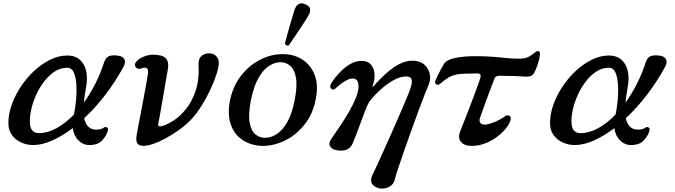

<svg xmlns="http://www.w3.org/2000/svg" viewBox="-20 -858 4025 1145"><path d="M178 7Q140 7 106 -8.5Q72 -24 51 -53Q30 -82 30 -124Q30 -177 50 -233.5Q70 -290 105 -342.5Q140 -395 185 -436.5Q230 -478 280.5 -502.5Q331 -527 382 -527Q447 -527 478 -475Q509 -423 493 -337Q489 -312 485.5 -289.5Q482 -267 480 -246Q517 -297 548 -358Q579 -419 601 -487Q612 -519 636 -525Q660 -531 690 -525Q713 -521 722 -504Q731 -487 716 -459Q670 -374 610 -295Q550 -216 482 -153Q497 -85 553 -85Q570 -85 581.5 -88.5Q593 -92 601 -98Q608 -103 617.5 -98Q627 -93 623 -79Q615 -48 589 -20.5Q563 7 513 7Q476 7 448 -20.5Q420 -48 414 -94Q353 -48 292.5 -20.5Q232 7 178 7ZM213 -64Q263 -64 317 -93.5Q371 -123 421 -175Q429 -212 433.5 -259.5Q438 -307 435.5 -351.5Q433 -396 420.5 -425Q408 -454 381 -454Q342 -454 308 -432.5Q274 -411 246.5 -376Q219 -341 199 -299Q179 -257 168.5 -214.5Q158 -172 158 -137Q158 -97 172 -80.5Q186 -64 213 -64Z M871 7Q828 18 807.5 5Q787 -8 795 -53Q797 -66 804 -102Q811 -138 820 -185.5Q829 -233 838 -280.5Q847 -328 853.5 -365Q860 -402 862 -416Q867 -445 854.5 -451.5Q842 -458 822 -450Q802 -442 790 -457Q778 -472 791 -488Q806 -508 836.5 -520Q867 -532 891 -532Q947 -532 968 -511Q989 -490 981 -445Q980 -438 975.5 -413Q971 -388 965 -353Q959 -318 952.5 -280Q946 -242 940 -207.5Q934 -173 929.5 -149.5Q925 -126 924 -121Q921 -109 927.5 -105.5Q934 -102 946 -106Q975 -114 1014 -138.5Q1053 -163 1089 -207.5Q1125 -252 1147 -318Q1169 -384 1164 -473Q1163 -507 1181 -523.5Q1199 -540 1226 -540Q1254 -540 1269.5 -523Q1285 -506 1285 -486Q1285 -459 1271.5 -416.5Q1258 -374 1235 -325Q1212 -276 1184 -230.5Q1156 -185 1127 -153Q1094 -116 1047.5 -83Q1001 -50 954 -26Q907 -2 871 7Z M1554 12Q1487 13 1434.5 -18Q1382 -49 1358.5 -109.5Q1335 -170 1351 -256Q1368 -342 1415.5 -404Q1463 -466 1527.5 -500Q1592 -534 1659 -535Q1727 -537 1779 -505.5Q1831 -474 1855.5 -413.5Q1880 -353 1863 -267Q1847 -181 1799 -119Q1751 -57 1686.5 -23.5Q1622 10 1554 12ZM1563 -36Q1597 -37 1631 -59Q1665 -81 1693.5 -130.5Q1722 -180 1738 -264Q1754 -348 1744.5 -397Q1735 -446 1709 -467Q1683 -488 1650 -487Q1617 -486 1583 -464Q1549 -442 1521 -392.5Q1493 -343 1476 -259Q1460 -175 1469 -126Q1478 -77 1504 -56Q1530 -35 1563 -36ZM1702.2 -587Q1695.6 -584.4 1688.2 -588.2Q1680.8 -592 1678.7 -597.7Q1679.8 -601.8 1685.3 -622.3Q1690.8 -642.8 1698.9 -671.7Q1707 -700.6 1715.6 -729.8Q1724.1 -759 1731 -782.1Q1737.9 -805.1 1742 -812.1Q1749.1 -827.7 1765 -835.2Q1780.9 -842.6 1802.2 -831.8Q1826.6 -821.6 1828.9 -805.6Q1831.2 -789.6 1824 -774Q1820.5 -766.1 1807.8 -746.1Q1795.1 -726.1 1778.3 -700.2Q1761.5 -674.3 1744.6 -649.6Q1727.7 -624.8 1715.7 -607.5Q1703.8 -590.2 1702.2 -587Z M2231 262Q2173 239 2203 181Q2212 164 2230 124.5Q2248 85 2271.5 32.5Q2295 -20 2320.5 -77Q2346 -134 2368.5 -186.5Q2391 -239 2407.5 -278.5Q2424 -318 2429 -335Q2441 -373 2433.5 -387.5Q2426 -402 2403 -402Q2366 -402 2325.5 -379Q2285 -356 2250 -324Q2215 -292 2192 -264Q2186 -257 2179 -245Q2172 -233 2168 -224Q2162 -211 2151.5 -182Q2141 -153 2128 -118.5Q2115 -84 2103 -52Q2091 -20 2083 -2Q2058 54 1979 36Q1958 31 1948.5 14Q1939 -3 1953 -26Q1959 -35 1977 -61Q1995 -87 2019 -123Q2043 -159 2065.5 -199Q2088 -239 2103 -276.5Q2118 -314 2118 -343Q2118 -390 2082 -390Q2067 -390 2046 -379Q2025 -368 2007 -353.5Q1989 -339 1980 -330Q1972 -322 1963 -324.5Q1954 -327 1950.5 -337Q1947 -347 1954 -359Q1962 -373 1979.5 -395.5Q1997 -418 2021.5 -441Q2046 -464 2075.5 -479.5Q2105 -495 2137 -495Q2173 -495 2192 -473Q2211 -451 2213.5 -417Q2216 -383 2202 -346Q2201 -342 2202.5 -340.5Q2204 -339 2207 -343Q2222 -361 2247 -386.5Q2272 -412 2303 -437.5Q2334 -463 2369 -479.5Q2404 -496 2440 -496Q2484 -496 2510 -473Q2536 -450 2543 -416.5Q2550 -383 2536 -352Q2528 -333 2511 -290Q2494 -247 2473 -190Q2452 -133 2430 -71.5Q2408 -10 2388 47.5Q2368 105 2353.5 148.5Q2339 192 2334 213Q2328 238 2309 251Q2290 264 2268 266Q2246 268 2231 262Z M2792 12Q2749 12 2729 -12Q2709 -36 2725 -76Q2728 -84 2740 -114.5Q2752 -145 2768.5 -187Q2785 -229 2801 -272Q2817 -315 2829.5 -349.5Q2842 -384 2846 -399Q2848 -407 2844 -413.5Q2840 -420 2828 -420Q2811 -420 2789.5 -419.5Q2768 -419 2749.5 -418.5Q2731 -418 2723 -417Q2680 -412 2653.5 -395Q2627 -378 2601 -356Q2592 -349 2581.5 -355Q2571 -361 2576 -375Q2580 -386 2589.5 -406Q2599 -426 2610 -446.5Q2621 -467 2629 -479Q2646 -503 2697 -513Q2748 -523 2811 -523Q2875 -523 2919 -519.5Q2963 -516 2999 -512Q3035 -508 3075 -508Q3115 -508 3137.5 -522Q3160 -536 3173 -547Q3184 -556 3192.5 -552.5Q3201 -549 3200 -536Q3199 -518 3192.5 -494.5Q3186 -471 3178 -450.5Q3170 -430 3163 -420Q3154 -407 3141 -403.5Q3128 -400 3109 -401Q3092 -403 3063.5 -404Q3035 -405 3005.5 -405.5Q2976 -406 2955 -406Q2948 -406 2940 -402Q2932 -398 2929 -390Q2925 -380 2916 -356Q2907 -332 2895.5 -301.5Q2884 -271 2873 -240.5Q2862 -210 2854 -187Q2846 -164 2843 -156Q2836 -136 2844 -125.5Q2852 -115 2871 -115Q2888 -115 2911.5 -123.5Q2935 -132 2957.5 -143.5Q2980 -155 2992 -165Q3003 -174 3016.5 -168Q3030 -162 3025 -143Q3020 -122 3000 -96Q2980 -70 2948 -45Q2916 -20 2876 -4Q2836 12 2792 12Z M3408 7Q3370 7 3336 -8.5Q3302 -24 3281 -53Q3260 -82 3260 -124Q3260 -177 3280 -233.5Q3300 -290 3335 -342.5Q3370 -395 3415 -436.5Q3460 -478 3510.5 -502.5Q3561 -527 3612 -527Q3677 -527 3708 -475Q3739 -423 3723 -337Q3719 -312 3715.5 -289.5Q3712 -267 3710 -246Q3747 -297 3778 -358Q3809 -419 3831 -487Q3842 -519 3866 -525Q3890 -531 3920 -525Q3943 -521 3952 -504Q3961 -487 3946 -459Q3900 -374 3840 -295Q3780 -216 3712 -153Q3727 -85 3783 -85Q3800 -85 3811.5 -88.5Q3823 -92 3831 -98Q3838 -103 3847.5 -98Q3857 -93 3853 -79Q3845 -48 3819 -20.5Q3793 7 3743 7Q3706 7 3678 -20.5Q3650 -48 3644 -94Q3583 -48 3522.5 -20.5Q3462 7 3408 7ZM3443 -64Q3493 -64 3547 -93.5Q3601 -123 3651 -175Q3659 -212 3663.5 -259.5Q3668 -307 3665.5 -351.5Q3663 -396 3650.5 -425Q3638 -454 3611 -454Q3572 -454 3538 -432.5Q3504 -411 3476.5 -376Q3449 -341 3429 -299Q3409 -257 3398.5 -214.5Q3388 -172 3388 -137Q3388 -97 3402 -80.5Q3416 -64 3443 -64Z"/></svg>

Font: Zen Antique
Style: Regular
Weight: 400
Designer: Yoshimichi Ohira
Foundry: Positype
Version: Version 1.001